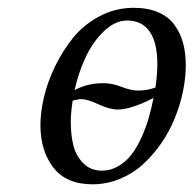

<svg xmlns="http://www.w3.org/2000/svg" viewBox="-20 -462 498 494"><path d="M167 -203.1Q162.1 -171.4 162.1 -148.9Q162.1 -114.3 168.9 -87.4Q175.8 -60.5 194.6 -41.7Q213.4 -22.9 242.2 -22.9Q265.1 -22.9 284.9 -34.7Q304.7 -46.4 318.6 -64.7Q332.5 -83 344 -108.4Q355.5 -133.8 362.5 -158.2Q369.6 -182.6 375 -210Q316.9 -180.2 283.2 -180.2Q262.2 -180.2 233.4 -193.6Q204.6 -207 189 -207Q185.5 -207 181.4 -206.3Q177.2 -205.6 173.1 -204.6Q168.9 -203.6 167 -203.1ZM379.9 -236.8Q384.8 -269 384.8 -297.9Q384.8 -352.5 365 -380.9Q345.2 -409.2 307.1 -409.2Q276.4 -409.2 248 -382.3Q219.7 -355.5 200.9 -315.9Q182.1 -276.4 171.9 -230Q203.6 -248 247.1 -248Q268.1 -248 292.7 -238.5Q317.4 -229 335 -229Q358.9 -229 379.9 -236.8ZM84 -140.1Q84 -172.4 92.8 -210.9Q101.6 -249.5 121.3 -290.5Q141.1 -331.5 168.2 -365Q195.3 -398.4 236.1 -420.2Q276.9 -441.9 324.2 -441.9Q360.8 -441.9 387.5 -430.2Q414.1 -418.5 429.2 -397.5Q444.3 -376.5 451.2 -350.8Q458 -325.2 458 -293.9Q458 -261.7 450.7 -226.6Q443.4 -191.4 429.4 -157.2Q415.5 -123 394.3 -92.5Q373 -62 347.2 -38.6Q321.3 -15.1 287.8 -1.5Q254.4 12.2 217.8 12.2Q150.4 12.2 117.2 -31Q84 -74.2 84 -140.1Z"/></svg>

Font: Common Serif News
Style: Italic
Weight: 450
Italic angle: -12°
Designer: Philipp H. Poll, Khaled Hosny
Foundry: Stefan Peev, Context Ltd.
Version: Version 1.026